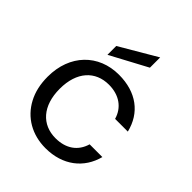

<svg xmlns="http://www.w3.org/2000/svg" viewBox="-219 -909 1045 1045"><g transform="rotate(45 303.5 -386.5)"><path d="M77 -125C122 -40 206 9 310 9C442 9 534 -64 563 -176H465C445 -107 390 -68 310 -68C206 -68 136 -143 136 -275C136 -406 206 -480 310 -480C390 -480 446 -439 465 -372H563C535 -488 445 -557 310 -557C154 -557 43 -445 43 -275C43 -218 54 -168 77 -125ZM402 -703V-782L189 -657V-589Z"/></g></svg>

Font: Poppins
Style: Regular
Weight: 400
Designer: Ninad Kale (Devanagari), Jonny Pinhorn (Latin)
Foundry: Indian Type Foundry
Version: 4.004